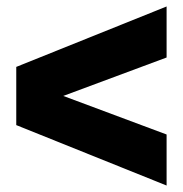

<svg xmlns="http://www.w3.org/2000/svg" viewBox="-20 -617 560 588"><path d="M29.8 -233.9V-412.1L490.2 -597.2V-440.9L173.8 -323.2L490.2 -205.1V-48.8Z"/></svg>

Font: Trueno Black
Style: Regular
Weight: 900
Designer: Julieta Ulanovsky
Foundry: Julieta Ulanovsky
Version: Version 3.001b | FøM Fix